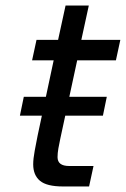

<svg xmlns="http://www.w3.org/2000/svg" viewBox="-20 -674 455 694"><path d="M208 0Q149 0 124.5 -20.5Q100 -41 100 -80Q100 -100 105.5 -129.5Q111 -159 116 -184L174 -456H96L112 -530H190L217 -654H301L274 -530H415L399 -456H259L198 -173Q194 -155 191 -137.5Q188 -120 188 -106Q188 -74 230 -74H318L302 0ZM52 -256 66 -324H366L352 -256Z"/></svg>

Font: Geist Regular
Style: Italic
Weight: 400
Italic angle: -12°
Designer: Basement.studio, Andrés Briganti, Mateo Zaragoza
Foundry: Basement.studio, Vercel, Andrés Briganti, Guido Ferreyra, Mateo Zaragoza
Version: Version 1.500; ttfautohint (v1.8.4.7-5d5b)